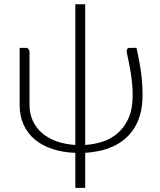

<svg xmlns="http://www.w3.org/2000/svg" viewBox="-20 -728 772 924"><path d="M637 -497.5Q643.5 -466.5 649 -439Q654.5 -411.5 658.2 -384.5Q662 -357.5 664 -329.5Q666 -301.5 666 -269.5Q666 -219.5 655.2 -179.8Q644.5 -140 625.2 -110Q606 -80 580 -58.5Q554 -37 523.2 -23Q492.5 -9 458.5 -1.8Q424.5 5.5 390 7.5V176H342.5V7.5Q282 5.5 232.8 -10.8Q183.5 -27 148.2 -56.2Q113 -85.5 93.8 -127.5Q74.5 -169.5 74.5 -223.5V-497.5H106.5Q113.5 -497.5 117.8 -491Q122 -484.5 122 -478V-223.5Q122 -181 137.8 -146.8Q153.5 -112.5 182.5 -87.5Q211.5 -62.5 252.2 -48Q293 -33.5 342.5 -30.5V-707.5H390V-30.5Q432 -33 472.8 -46Q513.5 -59 546 -86.8Q578.5 -114.5 598.5 -159Q618.5 -203.5 618.5 -269.5Q618.5 -299.5 615.8 -327Q613 -354.5 608.8 -380.2Q604.5 -406 599.5 -430.5Q594.5 -455 589.5 -479.5Q589 -489.5 593.5 -493.5Q598 -497.5 603.5 -497.5Z"/></svg>

Font: Lato 2
Style: Regular
Weight: 300
Designer: Lukasz Dziedzic with Adam Twardoch and Botio Nikoltchev
Foundry: tyPoland Lukasz Dziedzic
Version: Version 2.015; 2015-08-06; http://www.latofonts.com/